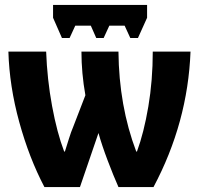

<svg xmlns="http://www.w3.org/2000/svg" viewBox="-20 -758 820 778"><path d="M752 -549H599Q599 -432 581 -326Q563 -220 535 -144H532Q462 -329 460 -549H310Q310 -462 326 -372L277 -245Q268 -224 259 -195Q250 -166 243 -144H240Q211 -220 191 -328.5Q171 -437 167 -549H14Q18 -409 58 -263.5Q98 -118 160 0H304L379 -219Q393 -169 416.5 -107Q440 -45 460 0H602Q741 -261 752 -549ZM576 -738V-686L539 -604H508L485 -654H423L400 -604H370L348 -654H285L262 -604H231L195 -686V-738Z"/></svg>

Font: Noto Sans Display SemiCondensed Extra
Style: Regular
Weight: 800
Width: 4
Designer: Monotype Design Team
Foundry: Monotype Imaging Inc.
Version: Version 1.900